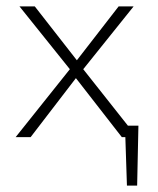

<svg xmlns="http://www.w3.org/2000/svg" viewBox="-20 -430 494 602"><path d="M414 -36 410 152H378L373 0H362L218 -185L76 0H29L199 -213L41 -410H89L221 -241L352 -410H399L241 -213L381 -36Z"/></svg>

Font: Ysabeau Light
Style: Regular
Weight: 300
Designer: Christian Thalmann (Catharsis Fonts)
Version: Version 0.003